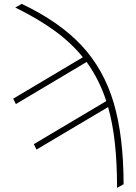

<svg xmlns="http://www.w3.org/2000/svg" viewBox="-20 -753 689 973"><path d="M606.4 180.7 573.2 199.2Q573.2 74.7 562.3 -26.4Q551.3 -127.4 527.8 -210.4L165 4.9L151.4 -22.5L518.6 -240.7Q482.9 -350.6 418.9 -439L60.5 -225.6L46.9 -252.9L399.9 -462.9Q341.3 -535.6 257.1 -596.9Q172.9 -658.2 57.6 -714.8L89.8 -733.4Q281.2 -642.6 393.3 -522.5Q505.4 -402.3 555.7 -233.4Q606 -64.5 606.4 180.7Z"/></svg>

Font: Pretendard GOV Thin
Style: Regular
Weight: 100
Designer: Base glyphs from Inter by Rasmus Andersson; Hangeul glyphs from Noto Sans CJK(Source Han Sans) by Jang Soo-young and Kan
Foundry: Kil Hyung-jin
Version: Version 1.309